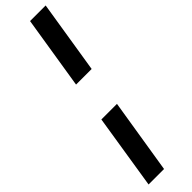

<svg xmlns="http://www.w3.org/2000/svg" viewBox="-350 -746 992 992"><g transform="rotate(-45 146.5 -250.0)"><path d="M229 -365 293 -765H179L115 -365ZM128 265 194 -145H80L15 265Z"/></g></svg>

Font: Bitter
Style: Bold Italic
Weight: 700
Designer: Sol Matas
Foundry: Sol Matas
Version: Version 1.002